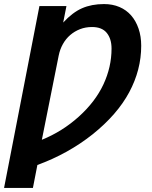

<svg xmlns="http://www.w3.org/2000/svg" viewBox="-41 -718 749 945"><path d="M-21 207 153 -688H286L270 -607Q316 -657 363 -677.5Q410 -698 471 -698Q513 -698 547 -683.5Q581 -669 604.5 -642Q628 -615 641 -577Q654 -539 654 -493Q654 -374 595 -264Q536 -154 415 -57Q294 39 143 94L121 207ZM508 -479Q508 -527 484.5 -556Q461 -585 412 -585Q380 -585 353 -574.5Q326 -564 304.5 -545.5Q283 -527 268.5 -501Q254 -475 248 -445L165 -30Q266 -71 347 -144Q428 -217 468 -302.5Q508 -388 508 -479Z"/></svg>

Font: Libra Sans Modern
Style: Bold Italic
Weight: 700
Italic angle: -12°
Foundry: Stefan Peev, Context Ltd
Version: Version 1.000